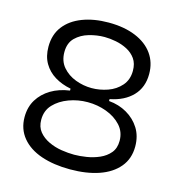

<svg xmlns="http://www.w3.org/2000/svg" viewBox="-103 -765 811 870"><g transform="rotate(15 302.5 -330.0)"><path d="M303 14Q226 14 167.5 -6Q109 -26 76 -66Q43 -106 43 -162Q43 -209 64.5 -244Q86 -279 123.5 -301.5Q161 -324 211 -331V-337L303 -344L394 -338V-331Q441 -327 479 -305Q517 -283 539.5 -247Q562 -211 562 -162Q562 -105 529 -65.5Q496 -26 438 -6Q380 14 303 14ZM304 -55Q330 -55 361.5 -60Q393 -65 421.5 -77.5Q450 -90 468.5 -112Q487 -134 487 -169Q487 -211 460 -240.5Q433 -270 391 -285.5Q349 -301 303 -301Q257 -301 215 -285.5Q173 -270 146 -241.5Q119 -213 119 -170Q119 -136 137 -114Q155 -92 183.5 -78.5Q212 -65 244 -60Q276 -55 304 -55ZM302 -367Q340 -367 377 -380Q414 -393 438.5 -421Q463 -449 463 -491Q463 -525 447.5 -547Q432 -569 407 -582Q382 -595 353.5 -600.5Q325 -606 300 -606Q264 -606 227.5 -595.5Q191 -585 166 -560.5Q141 -536 141 -493Q141 -451 165 -423Q189 -395 226 -381Q263 -367 302 -367ZM303 -314 211 -329V-340Q169 -348 136 -368Q103 -388 84 -420.5Q65 -453 65 -498Q65 -555 95 -594Q125 -633 178.5 -653.5Q232 -674 301 -674Q374 -674 427.5 -652Q481 -630 509.5 -590Q538 -550 538 -496Q538 -433 499.5 -393Q461 -353 394 -340V-329Z"/></g></svg>

Font: Bricolage Grotesque 72pt Light
Style: Regular
Weight: 300
Designer: Mathieu Triay
Foundry: Atelier Triay
Version: Version 1.001;gftools[0.9.33.dev8+g029e19f]